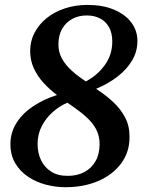

<svg xmlns="http://www.w3.org/2000/svg" viewBox="-20 -772 608 802"><path d="M253 10Q212 10 171.2 -0.8Q130.5 -11.5 97.2 -33.8Q64 -56 43.8 -90Q23.5 -124 23.5 -170Q23.5 -219 49.5 -259.5Q75.5 -300 120 -329.2Q164.5 -358.5 218 -375Q187.5 -398 162 -425.8Q136.5 -453.5 121.2 -486.8Q106 -520 106 -559Q106 -600 124 -634.8Q142 -669.5 174.2 -695.8Q206.5 -722 250.5 -736.8Q294.5 -751.5 346.5 -751.5Q408 -751.5 454.8 -732.2Q501.5 -713 527.8 -679Q554 -645 554 -600.5Q554 -557.5 532.2 -520.2Q510.5 -483 471.8 -452.8Q433 -422.5 381.5 -401Q420 -376 451.8 -346.8Q483.5 -317.5 502.5 -281.5Q521.5 -245.5 521 -200Q521.5 -137.5 486.5 -90Q451.5 -42.5 391 -16.2Q330.5 10 253 10ZM338.5 -432Q386 -456.5 417.5 -499.8Q449 -543 449 -598.5Q449 -634.5 435.2 -658.8Q421.5 -683 397.5 -695.2Q373.5 -707.5 342.5 -707.5Q308.5 -707.5 281.8 -693Q255 -678.5 239.5 -651.5Q224 -624.5 224 -586Q224 -554 238.8 -527.2Q253.5 -500.5 279.2 -477.2Q305 -454 338.5 -432ZM264 -37.5Q303 -37.5 332.8 -53.5Q362.5 -69.5 379.2 -99Q396 -128.5 396 -170.5Q396 -198.5 386.2 -221.8Q376.5 -245 358.5 -265Q340.5 -285 315.8 -304Q291 -323 261.5 -343Q229 -329.5 200.5 -304.2Q172 -279 154.5 -245.2Q137 -211.5 137 -170.5Q137 -133 151.5 -102.8Q166 -72.5 194.2 -54.8Q222.5 -37 264 -37.5Z"/></svg>

Font: Merriweather 48pt SemiBold
Style: Italic
Weight: 600
Italic angle: -7.8°
Designer: Eben Sorkin
Foundry: Eben Sorkin
Version: Version 2.101